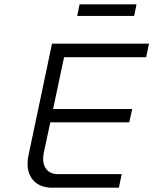

<svg xmlns="http://www.w3.org/2000/svg" viewBox="-20 -873 713 893"><path d="M222 -670 113 -153C93 -62 137 0 222 0H533L546 -63H250C197 -63 171 -103 184 -164L214 -304H581L595 -366H227L278 -607H660L673 -670ZM339 -799H604L615 -853H350Z"/></svg>

Font: LT Wave Mono Light
Style: Italic
Weight: 300
Designer: Daniel Lyons
Version: Version 2.5 (Glyphs App)